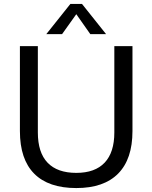

<svg xmlns="http://www.w3.org/2000/svg" viewBox="-20 -946 773 974"><path d="M367 8Q226 8 153.5 -65Q81 -138 81 -281V-712H172V-274Q172 -172 221.5 -120.5Q271 -69 367 -69Q462 -69 511 -121Q560 -173 560 -274V-712H652V-281Q652 -139 579.5 -65.5Q507 8 367 8ZM295 -773H215L337 -926H396L518 -773H438L367 -874Z"/></svg>

Font: Muli Medium
Style: Regular
Weight: 500
Designer: Vernon Adams
Foundry: Vernon Adams
Version: Version 2.100; ttfautohint (v1.8.1.43-b0c9)